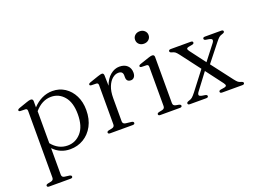

<svg xmlns="http://www.w3.org/2000/svg" viewBox="-128 -994 2070 1534"><g transform="rotate(-20 907.0 -227.0)"><path d="M173.5 -450V-397.5Q208 -435 250.5 -455.2Q293 -475.5 340 -475.5Q399 -475.5 445 -445.2Q491 -415 517.5 -362.2Q544 -309.5 544 -241Q544 -163 513.5 -106.5Q483 -50 432 -19.5Q381 11 318.5 11Q233 11 175.5 -50V175Q175.5 198 197.5 201L239.5 206.5Q256 210 256 220.5Q256 233 238 233H56.5Q39 233 39 220.5Q39 211 55 207L82.5 201.5Q105 197 105 175V-392Q105 -410.5 89 -411.5L47.5 -412.5Q32.5 -413.5 32.5 -423Q32.5 -431.5 49 -437.5L119.5 -462Q142 -470 153.5 -470Q173.5 -470 173.5 -450ZM314.5 -435.5Q236.5 -435.5 175.5 -364V-92Q230 -24 309 -24Q376.5 -24 422.8 -76.8Q469 -129.5 469 -232Q469 -331 425 -383.2Q381 -435.5 314.5 -435.5Z M775.5 -450 777.5 -361.5Q797 -416.5 833 -446Q869 -475.5 909.5 -475.5Q952.5 -475.5 976.5 -452.8Q1000.5 -430 1000.5 -392.5Q1000.5 -368 989.5 -354.5Q978.5 -341 961.5 -341Q923.5 -341 923.5 -380.5V-396Q923.5 -432 885.5 -432Q859.5 -432 835 -412Q810.5 -392 794.5 -352.8Q778.5 -313.5 778.5 -255V-58Q778.5 -36 803.5 -32.5L851 -27Q869 -24.5 869 -12.5Q869 0 850.5 0H659.5Q642 0 642 -12.5Q642 -22 658 -26L685.5 -31.5Q708 -36 708 -58V-391.5Q708 -410 692 -411L650.5 -412Q635.5 -413 635.5 -422.5Q635.5 -431.5 652 -437L723.5 -461.5Q738.5 -466.5 746.2 -468.2Q754 -470 759 -470Q774.5 -470 775.5 -450Z M1159 -580Q1134 -580 1118 -595Q1102 -610 1102 -633Q1102 -655.5 1118 -670.5Q1134 -685.5 1159 -685.5Q1184 -685.5 1200.2 -670.2Q1216.5 -655 1216.5 -633Q1216.5 -610 1200.2 -595Q1184 -580 1159 -580ZM1205.5 -450V-58Q1205.5 -36 1227.5 -31.5L1254 -26.5Q1270.5 -22.5 1270.5 -12.5Q1270.5 0 1252 0H1086.5Q1069 0 1069 -12.5Q1069 -22 1085 -26L1112.5 -31.5Q1135 -36.5 1135 -58V-392Q1135 -410.5 1119 -411.5L1077.5 -412.5Q1062.5 -413.5 1062.5 -423Q1062.5 -432 1079 -437.5L1151.5 -462Q1175 -470 1186 -470Q1205.5 -470 1205.5 -450Z M1478 -402 1577 -270.5 1674 -395.5Q1687 -412 1684.2 -422.5Q1681.5 -433 1656 -437L1634 -440.5Q1617.5 -443.5 1617.5 -454.5Q1617.5 -467 1635.5 -467H1773.5Q1791.5 -467 1791.5 -454Q1791.5 -444.5 1773.5 -439Q1754.5 -434 1743.2 -424.5Q1732 -415 1711.5 -389L1597.5 -245L1733 -67.5Q1749.5 -46 1759 -38.8Q1768.5 -31.5 1784.5 -27.5Q1801.5 -22.5 1801.5 -13Q1801.5 0 1783.5 0H1612.5Q1594 0 1594 -12.5Q1594 -23.5 1610 -26L1632.5 -29.5Q1655 -32.5 1658.2 -40.8Q1661.5 -49 1649.5 -65L1541 -209L1437.5 -71.5Q1425 -55 1427.5 -44.8Q1430 -34.5 1455.5 -30.5L1478 -27Q1494.5 -23.5 1494.5 -13Q1494.5 -0.5 1476 -0.5H1338Q1320.5 -0.5 1320.5 -13.5Q1320.5 -23 1338 -28.5Q1357 -33.5 1368.5 -42.8Q1380 -52 1400.5 -78L1521 -235L1396 -400Q1380 -421 1370.2 -428Q1360.5 -435 1344 -439Q1326.5 -443.5 1326.5 -454Q1326.5 -467 1344.5 -467H1514Q1532.5 -467 1532.5 -454.5Q1532.5 -443.5 1517 -440.5L1495 -436.5Q1471 -433 1469 -424.8Q1467 -416.5 1478 -402Z"/></g></svg>

Font: Fraunces 9pt S000 Light
Style: Regular
Weight: 300
Version: Version 1.000; ttfautohint (v1.8.3)